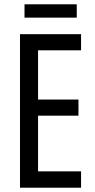

<svg xmlns="http://www.w3.org/2000/svg" viewBox="-20 -873 442 893"><path d="M357 0H73V-714H357V-639H157V-410H345V-335H157V-76H357ZM337 -853V-791H94V-853Z"/></svg>

Font: Noto Sans ExtraCondensed
Style: Regular
Weight: 400
Width: 2
Designer: Monotype Design Team
Foundry: Monotype Imaging Inc.
Version: Version 2.013; ttfautohint (v1.8.4.7-5d5b)